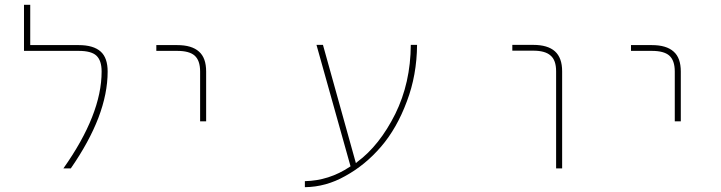

<svg xmlns="http://www.w3.org/2000/svg" viewBox="-20 -733 3040 809"><path d="M247.1 -23.4Q408.2 -251 408.2 -431.6Q408.2 -478.5 385.7 -499Q364.3 -518.6 311.5 -518.6H81.1V-712.9H107.4V-543H311.5Q374 -543 404.3 -515.6Q433.6 -489.3 433.6 -431.6Q433.6 -338.9 394.5 -236.3Q355.5 -134.8 278.3 -23.4Z M823.2 -221.7V-431.6Q823.2 -478.5 799.8 -499Q777.3 -518.6 726.6 -518.6H638.7V-543H726.6Q788.1 -543 818.4 -515.6Q848.6 -489.3 848.6 -431.6V-221.7Z M1264.6 30.3Q1366.2 28.3 1454.1 -30.3L1457 -32.2L1313.5 -543.9H1340.8L1479.5 -45.9L1485.4 -50.8Q1579.1 -120.1 1645.5 -252.9Q1710 -383.8 1710.9 -543.9H1737.3Q1736.3 -416 1694.3 -305.7Q1652.3 -192.4 1585.4 -114.7Q1518.6 -37.1 1434.6 8.8Q1353.5 54.7 1264.6 55.7Z M2323.2 -23.4V-432.6Q2323.2 -479.5 2299.8 -499Q2277.3 -519.5 2226.6 -519.5H2138.7V-543.9H2226.6Q2288.1 -543.9 2318.4 -516.6Q2348.6 -489.3 2348.6 -432.6V-23.4Z M2823.2 -221.7V-431.6Q2823.2 -478.5 2799.8 -499Q2777.3 -518.6 2726.6 -518.6H2638.7V-543H2726.6Q2788.1 -543 2818.4 -515.6Q2848.6 -489.3 2848.6 -431.6V-221.7Z"/></svg>

Font: Mgen+ 1m thin
Style: Regular
Weight: 100
Designer: [Source Han Sans]
Ryoko NISHIZUKA  (kana & ideographs); Paul D. Hunt (Latin, Greek & Cyrillic); Wenlong ZHANG  (bopomofo
Version: Version 1.059.20150602